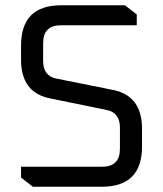

<svg xmlns="http://www.w3.org/2000/svg" viewBox="-20 -710 620 730"><path d="M60 -35V-76H368Q436 -76 436 -144V-225Q436 -282 385 -292L170 -336Q60 -358 60 -483V-537Q60 -690 213 -690H455L500 -655V-614H212Q144 -614 144 -546V-478Q144 -421 195 -411L410 -368Q520 -346 520 -220V-153Q520 0 367 0H105Z"/></svg>

Font: Oxanium ExtraLight
Style: Regular
Weight: 400
Version: Version 2.000